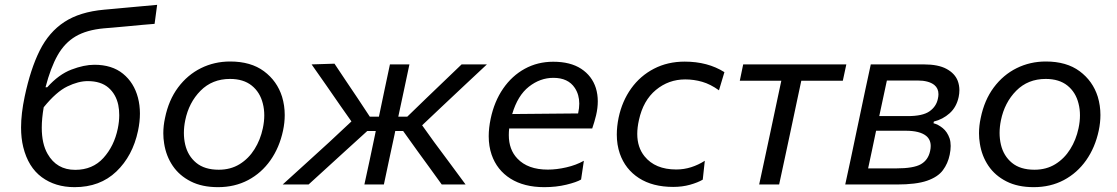

<svg xmlns="http://www.w3.org/2000/svg" viewBox="-20 -762 4613 793"><path d="M288 11Q208.5 11 152.5 -30.2Q96.5 -71.5 76 -154.5Q67 -191 67 -235.5Q67 -292.5 82 -363.5Q106 -477 144 -553.2Q182 -629.5 245.8 -671.2Q309.5 -713 410 -722Q422 -723 449 -725.5Q475.5 -728 508.5 -731Q541.5 -734 574 -737Q606 -740 629 -742L618.5 -663.5Q596.5 -661.5 565 -659Q533.5 -656 501.5 -653Q469 -650 444 -647.8Q419 -645.5 409.5 -645Q338 -638.5 292.5 -611.8Q247 -585 218 -533.8Q189 -482.5 168 -401.5H175Q222.5 -454.5 274.8 -474.5Q327 -494.5 370 -494.5Q442.5 -494.5 488 -457.5Q533.5 -420.5 549.8 -358.5Q566 -296.5 550 -221.5Q528 -118 460.5 -53.5Q393 11 288 11ZM342 -427Q304 -427 258.2 -405Q212.5 -383 160.5 -319Q152.5 -272.5 152.5 -234.5Q152.5 -168 176.5 -126.5Q214 -60.5 290.5 -60.5Q362.5 -60.5 407 -109.5Q451.5 -158.5 466.5 -231Q472.5 -260 472.5 -286.5Q472.5 -308.5 468.5 -328.5Q459 -373 427.8 -400Q396.5 -427 342 -427Z M880.5 11Q814.5 11 767.8 -12.8Q721 -36.5 693.5 -77Q666 -117.5 658 -169Q654.5 -190 654.5 -211.5Q654.5 -242.5 661.5 -274.5Q676.5 -348.5 715.5 -400.8Q754.5 -453 810 -480.5Q865.5 -508 930.5 -508Q1016 -508 1070.2 -467.8Q1124.5 -427.5 1145 -362.5Q1156 -326 1156 -287Q1156 -255.5 1149 -222.5Q1134 -152.5 1097 -100Q1060 -47.5 1004.8 -18.2Q949.5 11 880.5 11ZM883.5 -61Q932.5 -61 969.8 -84Q1007 -107 1031.2 -145.8Q1055.5 -184.5 1065.5 -232Q1071.5 -260 1071.5 -285.5Q1071.5 -311.5 1065.5 -334.5Q1054 -381 1019.8 -408.5Q985.5 -436 930 -436Q856.5 -436 808.2 -387.2Q760 -338.5 745 -265Q739.5 -238 739.5 -213Q739.5 -188 745 -164.5Q756 -118 790.5 -89.5Q825 -61 883.5 -61Z M1147.5 0 1244.5 -88Q1292.5 -131.5 1340 -175L1431.5 -260.5L1387.5 -323Q1357.5 -366.5 1327.8 -409.2Q1298 -452 1267 -496L1361.5 -499Q1385 -463.5 1409 -427.8Q1433 -392 1457 -356.5L1507.5 -280H1545Q1557 -338.5 1568 -390Q1579 -441.5 1590.5 -496H1671Q1659.5 -441.5 1648.5 -389.8Q1637.5 -338 1625 -280H1662L1741 -356.5L1814 -426.5Q1850.5 -461.5 1886.5 -496H1991Q1944.5 -452.5 1898.5 -409.5Q1852.5 -366 1806.5 -323L1723.5 -244.5L1773 -175.5Q1805.5 -132 1838 -88Q1870 -44 1903 0H1804.5Q1779.5 -34.5 1755 -68.5Q1730.5 -102 1705.5 -136.5L1645 -221H1612.5L1609.5 -206Q1597.5 -150.5 1587 -101.5Q1576.5 -52.5 1565.5 0H1485Q1496.5 -52.5 1507 -101.5Q1517 -150.5 1529 -206L1532 -221H1497L1403.5 -136Q1366 -101.5 1328.8 -67.8Q1291.5 -34 1254.5 0Z M2228 11Q2144.5 11 2088.5 -24.2Q2032.5 -59.5 2010.5 -123Q1998.5 -158 1998.5 -199.5Q1998.5 -233.5 2006.5 -271.5Q2021.5 -343 2058 -396Q2094.5 -449 2147.5 -478Q2200.5 -507 2265 -507Q2336 -507 2380.5 -477.8Q2425 -448.5 2441 -398.5Q2449 -372.5 2449 -343.5Q2449 -316 2442 -286Q2439 -272.5 2434.5 -258Q2430 -243.5 2426 -231.5H2083Q2081.5 -217.5 2081.5 -204Q2081.5 -144 2117 -107Q2160 -61.5 2242.5 -61.5Q2279 -61.5 2319.2 -70.8Q2359.5 -80 2391.5 -98L2380 -20.5Q2361.5 -9.5 2319.2 0.8Q2277 11 2228 11ZM2265.5 -440.5Q2211 -440.5 2164.5 -404Q2118 -367.5 2095.5 -291L2367.5 -293.5L2368 -295Q2372.5 -315.5 2372.5 -334Q2372.5 -371 2354 -399Q2326.5 -440.5 2265.5 -440.5Z M2760.5 10Q2675.5 10 2619 -26.5Q2562.5 -63 2540 -127.5Q2527.5 -164 2527.5 -206Q2527.5 -239.5 2535 -276Q2549.5 -344.5 2587 -396.8Q2624.5 -449 2681 -478.2Q2737.5 -507.5 2808 -507.5Q2903 -507.5 2972 -464L2949.5 -389Q2914 -414.5 2880 -424.2Q2846 -434 2810 -434Q2741.5 -434 2689 -390.5Q2636.5 -347 2619 -266.5Q2612 -235.5 2612 -209Q2612 -153.5 2642 -116.5Q2686 -62 2773 -62Q2805 -62 2834.8 -71.5Q2864.5 -81 2891 -98L2882.5 -20Q2862 -8 2830 1Q2798 10 2760.5 10Z M3115.5 0Q3127.5 -55.5 3138.5 -106.8Q3149.5 -158 3162.5 -219L3173 -268.5Q3183 -315.5 3191 -353.5Q3199 -391.5 3207 -428.5H3035.5L3049.5 -496H3475.5L3461 -428.5H3289.5Q3281.5 -391.5 3273.5 -353.5Q3265.5 -315.5 3255.5 -268.5L3245 -219Q3232 -158 3221 -106.8Q3210 -55.5 3198 0Z M3471 0Q3483 -55.5 3494 -106.5Q3504.5 -157.5 3517.5 -218.5L3528 -268Q3542 -335 3553.2 -387.8Q3564.5 -440.5 3576.5 -496H3796Q3855 -496 3889.2 -477.5Q3923.5 -459 3935.5 -428.5Q3942.5 -410 3942.5 -389.5Q3942.5 -376 3939.5 -361.5Q3930.5 -319.5 3902.2 -294.2Q3874 -269 3837 -260L3835.5 -253Q3855 -248 3873.8 -232.8Q3892.5 -217.5 3902 -190.5Q3906.5 -176.5 3906.5 -159Q3906.5 -142.5 3902.5 -123Q3895 -86.5 3874.2 -58.8Q3853.5 -31 3808.8 -15.5Q3764 0 3684 0ZM3643 -429.5Q3635 -393.5 3628 -359.5Q3620.5 -325 3611.5 -282.5H3729.5Q3791 -282.5 3819 -302.2Q3847 -322 3853.5 -353.5Q3856 -364 3856 -373Q3856 -397 3839 -411Q3815.5 -429.5 3769.5 -429.5ZM3565.5 -66.5H3681Q3753.5 -66.5 3783.5 -83.8Q3813.5 -101 3821.5 -138Q3824 -149 3824 -159Q3824 -185.5 3805 -201Q3778.5 -222 3721 -222H3598.5L3598 -220Q3588.5 -174.5 3581 -138.8Q3573.5 -103 3565.5 -66.5Z M4249.5 11Q4183.5 11 4136.8 -12.8Q4090 -36.5 4062.5 -77Q4035 -117.5 4027 -169Q4023.5 -190 4023.5 -211.5Q4023.5 -242.5 4030.5 -274.5Q4045.5 -348.5 4084.5 -400.8Q4123.5 -453 4179 -480.5Q4234.5 -508 4299.5 -508Q4385 -508 4439.2 -467.8Q4493.5 -427.5 4514 -362.5Q4525 -326 4525 -287Q4525 -255.5 4518 -222.5Q4503 -152.5 4466 -100Q4429 -47.5 4373.8 -18.2Q4318.5 11 4249.5 11ZM4252.5 -61Q4301.5 -61 4338.8 -84Q4376 -107 4400.2 -145.8Q4424.5 -184.5 4434.5 -232Q4440.5 -260 4440.5 -285.5Q4440.5 -311.5 4434.5 -334.5Q4423 -381 4388.8 -408.5Q4354.5 -436 4299 -436Q4225.5 -436 4177.2 -387.2Q4129 -338.5 4114 -265Q4108.5 -238 4108.5 -213Q4108.5 -188 4114 -164.5Q4125 -118 4159.5 -89.5Q4194 -61 4252.5 -61Z"/></svg>

Font: Heraclito
Style: Italic
Weight: 400
Italic angle: -12°
Designer: Kostas Bartsokas (font) & Cristiano Sobral (main changes)
Foundry: Kostas Bartsokas (font) & Cristiano Sobral (main changes)
Version: Version 1.00;July 8, 2020;FontCreator 13.0.0.2655 64-bit